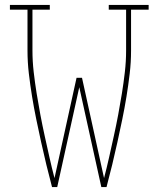

<svg xmlns="http://www.w3.org/2000/svg" viewBox="-20 -755 640 775"><path d="M190 0Q178 -45 167 -90.5Q156 -136 146 -181.5Q136 -227 126.5 -273Q117 -319 109.5 -365Q102 -411 96.5 -457.5Q91 -504 91 -551V-716H20V-735H181V-716H111V-551Q111 -508 116 -464.5Q121 -421 128 -377.5Q135 -334 143 -291.5Q151 -249 160.5 -206Q170 -163 179.5 -120.5Q189 -78 200 -36L289 -441H311L400 -36Q411 -78 420.5 -120.5Q430 -163 439.5 -206Q449 -249 457 -291.5Q465 -334 472 -377.5Q479 -421 484 -464.5Q489 -508 489 -551V-716H419V-735H580V-716H509V-551Q509 -504 503.5 -457.5Q498 -411 490.5 -365Q483 -319 473.5 -273Q464 -227 454 -181.5Q444 -136 433 -90.5Q422 -45 410 0H389L300 -403L211 0Z"/></svg>

Font: Iosevka Curly Slab ThEx
Style: Regular
Weight: 100
Width: 7
Monospace: yes
Designer: Belleve Invis
Foundry: Belleve Invis
Version: Version 11.1.0; ttfautohint (v1.8.3)